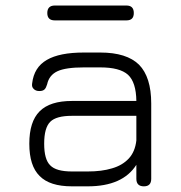

<svg xmlns="http://www.w3.org/2000/svg" viewBox="-20 -658 638 678"><path d="M290 0C290 0 234 0 234 0C182 0 144 -12 120 -36.5C95.5 -60.5 83.5 -98.5 83.5 -150.5C83.5 -150.5 83.5 -150.5 83.5 -150.5C83.5 -202.5 95.5 -240.5 120 -265C144.5 -289.5 182.5 -301.5 234 -301.5C234 -301.5 234 -301.5 234 -301.5C234 -301.5 461.5 -301.5 461.5 -301.5C461 -345.5 451 -376.5 432 -394C412.5 -411.5 380 -420 334 -420C334 -420 334 -420 334 -420C334 -420 276 -420 276 -420C233.5 -420 202.5 -415.5 183 -406.5C163.5 -397.5 151 -382 146.5 -360.5C146.5 -360.5 146.5 -360.5 146.5 -360.5C144 -352 141 -346 137.5 -342.5C133.5 -338.5 127.5 -336.5 119 -336.5C119 -336.5 119 -336.5 119 -336.5C110.5 -336.5 103.5 -339 99 -344C94 -348.5 92 -355 93.5 -363.5C93.5 -363.5 93.5 -363.5 93.5 -363.5C98 -401.5 115 -429 145.5 -446.5C175.5 -464 219 -472.5 276 -472.5C276 -472.5 276 -472.5 276 -472.5C276 -472.5 334 -472.5 334 -472.5C396.5 -472.5 442 -458 471 -429.5C499.5 -400.5 514 -355 514 -292.5C514 -292.5 514 -292.5 514 -292.5C514 -292.5 514 -26.5 514 -26.5C514 -9 505.5 0 488 0C488 0 488 0 488 0C470.5 0 461.5 -9 461.5 -26.5C461.5 -26.5 461.5 -26.5 461.5 -26.5C461.5 -26.5 461.5 -76 461.5 -76C429.5 -25.5 372.5 0 290 0C290 0 290 0 290 0ZM234 -52.5C234 -52.5 234 -52.5 234 -52.5C234 -52.5 290 -52.5 290 -52.5C322.5 -52.5 351 -56 375.5 -63.5C400 -70.5 419.5 -82 434.5 -98C449.5 -114 458.5 -135.5 461.5 -162C461.5 -162 461.5 -162 461.5 -162C461.5 -162 461.5 -249 461.5 -249C461.5 -249 234 -249 234 -249C197 -249 171.5 -242 157.5 -228C143 -213.5 136 -188 136 -150.5C136 -150.5 136 -150.5 136 -150.5C136 -113.5 143 -88 157.5 -74C171.5 -59.5 197 -52.5 234 -52.5ZM426.5 -586C426.5 -586 173.5 -586 173.5 -586C156 -586 147 -594.5 147 -612C147 -612 147 -612 147 -612C147 -629.5 156 -638.5 173.5 -638.5C173.5 -638.5 173.5 -638.5 173.5 -638.5C173.5 -638.5 426.5 -638.5 426.5 -638.5C444 -638.5 452.5 -629.5 452.5 -612C452.5 -612 452.5 -612 452.5 -612C452.5 -594.5 444 -586 426.5 -586C426.5 -586 426.5 -586 426.5 -586Z"/></svg>

Font: Jura-Fortis-Regular
Style: Regular
Weight: 500
Designer: Daniel Johnson, Alexei Vanyashin, Mirko Velimirovic
Foundry: Daniel Johnson
Version: ""